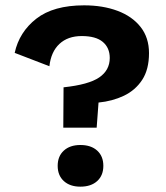

<svg xmlns="http://www.w3.org/2000/svg" viewBox="-20 -690 623 719"><path d="M295 -670Q365 -670 420 -649.5Q475 -629 506.5 -589Q538 -549 538 -491Q538 -430 512.5 -391Q487 -352 444 -331.5Q401 -311 349 -306L342 -212H217L218 -363Q312 -373 351.5 -400Q391 -427 391 -473Q391 -511 365 -533Q339 -555 286 -555Q234 -555 202.5 -525.5Q171 -496 165 -442L35 -492Q52 -570 116 -620Q180 -670 295 -670ZM281 -147Q321 -147 344 -126Q367 -105 367 -69Q367 -33 344 -12Q321 9 281 9Q242 9 219 -12Q196 -33 196 -69Q196 -105 219 -126Q242 -147 281 -147Z"/></svg>

Font: Work Sans SemiBold
Style: Regular
Weight: 600
Designer: Wei Huang
Foundry: Wei Huang
Version: Version 2.010; ttfautohint (v1.8.3)